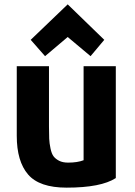

<svg xmlns="http://www.w3.org/2000/svg" viewBox="-20 -843 620 882"><path d="M512 -25Q444 19 286 19Q161 19 109 -41.5Q57 -102 57 -219V-539H205V-262Q205 -226 206 -205.5Q207 -185 212 -161Q217 -137 226 -125Q235 -113 251.5 -104.5Q268 -96 293 -96Q336 -96 364 -107V-539H512ZM291 -673 187 -585 121 -660 291 -823 459 -660 396 -585Z"/></svg>

Font: Repo
Style: Bold
Weight: 700
Designer: Stefan Peev
Foundry: Context Ltd
Version: Version 001.000